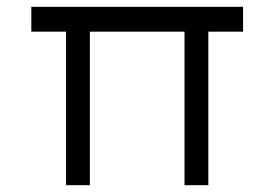

<svg xmlns="http://www.w3.org/2000/svg" viewBox="-20 -544 806 564"><path d="M174 0V-494L191 -451H72V-524H694V-451H579L592 -476V0H522V-476L534 -451H231L244 -464V0Z"/></svg>

Font: Lexend Exa Light
Style: Regular
Weight: 300
Designer: Bonnie Shaver-Troup, Thomas Jockin
Foundry: Lexend
Version: Version 1.007